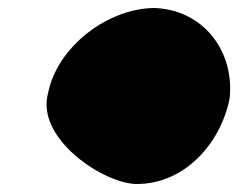

<svg xmlns="http://www.w3.org/2000/svg" viewBox="-20 -625 594 479"><path d="M100 -393C68 -278 242 -165 322 -166C438 -166 530 -264 553 -380C565 -496 489 -600 366 -605C250 -605 123 -509 100 -393Z"/></svg>

Font: Recovery
Style: Obl
Weight: 400
Version: Version 0.27